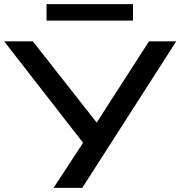

<svg xmlns="http://www.w3.org/2000/svg" viewBox="-28 -904 868 924"><path d="M230 0 383 -234 388 -196 -8 -705H130L450 -298H427L689 -705H820L368 0ZM196 -805V-884H612V-805Z"/></svg>

Font: Nunito Sans 10pt Expanded SemiBold
Style: Regular
Weight: 600
Width: 7
Designer: Vernon Adams
Foundry: Vernon Adams
Version: Version 3.101;gftools[0.9.27]